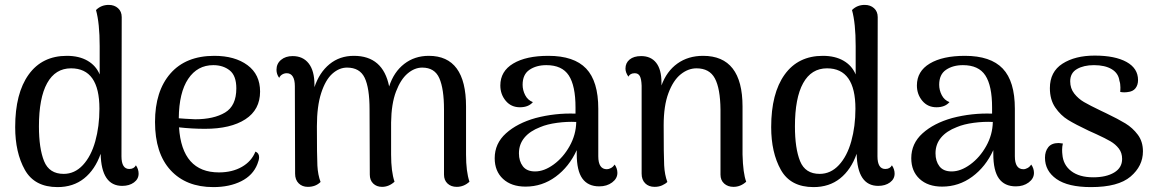

<svg xmlns="http://www.w3.org/2000/svg" viewBox="-20 -751 4721 784"><path d="M546 -42Q546 -20 527 -6Q508 8 479 8Q394 8 391 -123Q368 -58 323.5 -22.5Q279 13 215 13Q121 13 81.5 -57.5Q42 -128 42 -232Q42 -370 97 -446.5Q152 -523 253 -523Q303 -523 337.5 -503Q372 -483 387 -447V-563Q387 -656 372 -710Q393 -731 424 -731Q447 -731 462 -717.5Q477 -704 477 -681L476 -113Q476 -61 508 -61Q527 -61 535 -76Q546 -60 546 -42ZM386 -307Q386 -472 270 -472Q206 -472 172.5 -411.5Q139 -351 139 -235Q139 -145 160 -93Q181 -41 240 -41Q285 -41 318.5 -77Q352 -113 369 -174Q386 -235 386 -307Z M1038 -109Q1038 -98 1031 -81Q1013 -35 965 -11Q917 13 851 13Q740 13 676.5 -56Q613 -125 613 -253Q613 -379 676 -451Q739 -523 855 -523Q939 -523 990.5 -485Q1042 -447 1042 -377Q1042 -303 982 -264Q922 -225 817 -225Q764 -225 711 -231Q723 -47 874 -47Q928 -47 967.5 -69.5Q1007 -92 1023 -132Q1038 -126 1038 -109ZM710 -268Q731 -266 777 -264Q853 -264 899 -291.5Q945 -319 945 -390Q945 -442 918 -463.5Q891 -485 851 -485Q786 -485 748.5 -429Q711 -373 710 -268Z M1897 -9Q1874 12 1845 12Q1822 12 1807.5 -1.5Q1793 -15 1793 -38V-304Q1793 -388 1774 -431.5Q1755 -475 1704 -475Q1673 -475 1644.5 -451Q1616 -427 1597 -377Q1578 -327 1577 -251V-120Q1577 -50 1591 -9Q1568 12 1540 12Q1518 12 1504 -1.5Q1490 -15 1490 -38L1489 -304Q1489 -392 1469 -433.5Q1449 -475 1397 -475Q1365 -475 1337 -450Q1309 -425 1291.5 -371Q1274 -317 1274 -235Q1274 -113 1276 -75Q1278 -37 1289 -8Q1269 12 1237 12Q1214 12 1199.5 -2.5Q1185 -17 1185 -42L1184 -399Q1184 -425 1175.5 -438.5Q1167 -452 1151 -452Q1141 -452 1132.5 -447Q1124 -442 1120 -433Q1109 -448 1109 -466Q1109 -491 1127.5 -506.5Q1146 -522 1175 -522Q1217 -522 1240.5 -492Q1264 -462 1264 -405V-395Q1284 -455 1325.5 -489Q1367 -523 1425 -523Q1544 -523 1569 -398Q1588 -457 1630.5 -490Q1673 -523 1731 -523Q1883 -523 1883 -316V-120Q1883 -50 1897 -9Z M2501 -45Q2501 -22 2479.5 -6Q2458 10 2427 10Q2381 10 2358 -22Q2335 -54 2335 -122V-138Q2304 -70 2249 -29.5Q2194 11 2126 11Q2068 11 2034 -20.5Q2000 -52 2000 -105Q2000 -165 2046 -206.5Q2092 -248 2167 -269Q2247 -290 2330 -287V-312Q2330 -401 2302.5 -443Q2275 -485 2211 -485Q2170 -485 2142 -466Q2114 -447 2114 -405Q2114 -383 2124.5 -362.5Q2135 -342 2156 -334Q2138 -313 2103 -313Q2067 -313 2045 -339.5Q2023 -366 2023 -402Q2023 -460 2075.5 -491.5Q2128 -523 2219 -523Q2324 -523 2373.5 -471Q2423 -419 2423 -307V-113Q2423 -60 2458 -60Q2466 -60 2475 -65Q2484 -70 2490 -79Q2501 -63 2501 -45ZM2333 -253Q2296 -255 2255 -249.5Q2214 -244 2186 -232Q2144 -216 2121.5 -189Q2099 -162 2099 -125Q2099 -93 2115 -72Q2131 -51 2165 -51Q2202 -51 2241 -79.5Q2280 -108 2306 -154.5Q2332 -201 2333 -253Z M3027 -9Q3004 12 2975 12Q2952 12 2937 -1.5Q2922 -15 2922 -38V-304Q2921 -390 2899 -431Q2877 -472 2824 -472Q2790 -472 2759.5 -447.5Q2729 -423 2709.5 -371Q2690 -319 2690 -240Q2690 -115 2692 -76Q2694 -37 2705 -8Q2697 0 2683.5 6Q2670 12 2653 12Q2629 12 2614.5 -2.5Q2600 -17 2600 -42V-401Q2599 -429 2592.5 -440.5Q2586 -452 2572 -452Q2553 -452 2546 -438Q2534 -455 2534 -471Q2534 -494 2551 -508Q2568 -522 2598 -522Q2638 -522 2659.5 -494.5Q2681 -467 2681 -414V-402Q2702 -460 2746 -491.5Q2790 -523 2851 -523Q3012 -523 3012 -316V-120Q3014 -43 3027 -9Z M3633 -42Q3633 -20 3614 -6Q3595 8 3566 8Q3481 8 3478 -123Q3455 -58 3410.5 -22.5Q3366 13 3302 13Q3208 13 3168.5 -57.5Q3129 -128 3129 -232Q3129 -370 3184 -446.5Q3239 -523 3340 -523Q3390 -523 3424.5 -503Q3459 -483 3474 -447V-563Q3474 -656 3459 -710Q3480 -731 3511 -731Q3534 -731 3549 -717.5Q3564 -704 3564 -681L3563 -113Q3563 -61 3595 -61Q3614 -61 3622 -76Q3633 -60 3633 -42ZM3473 -307Q3473 -472 3357 -472Q3293 -472 3259.5 -411.5Q3226 -351 3226 -235Q3226 -145 3247 -93Q3268 -41 3327 -41Q3372 -41 3405.5 -77Q3439 -113 3456 -174Q3473 -235 3473 -307Z M4202 -45Q4202 -22 4180.5 -6Q4159 10 4128 10Q4082 10 4059 -22Q4036 -54 4036 -122V-138Q4005 -70 3950 -29.5Q3895 11 3827 11Q3769 11 3735 -20.5Q3701 -52 3701 -105Q3701 -165 3747 -206.5Q3793 -248 3868 -269Q3948 -290 4031 -287V-312Q4031 -401 4003.5 -443Q3976 -485 3912 -485Q3871 -485 3843 -466Q3815 -447 3815 -405Q3815 -383 3825.5 -362.5Q3836 -342 3857 -334Q3839 -313 3804 -313Q3768 -313 3746 -339.5Q3724 -366 3724 -402Q3724 -460 3776.5 -491.5Q3829 -523 3920 -523Q4025 -523 4074.5 -471Q4124 -419 4124 -307V-113Q4124 -60 4159 -60Q4167 -60 4176 -65Q4185 -70 4191 -79Q4202 -63 4202 -45ZM4034 -253Q3997 -255 3956 -249.5Q3915 -244 3887 -232Q3845 -216 3822.5 -189Q3800 -162 3800 -125Q3800 -93 3816 -72Q3832 -51 3866 -51Q3903 -51 3942 -79.5Q3981 -108 4007 -154.5Q4033 -201 4034 -253Z M4247 -107Q4247 -133 4260.5 -150Q4274 -167 4303 -167Q4308 -167 4320 -165Q4317 -152 4317 -140Q4317 -128 4318 -121Q4321 -78 4354 -52.5Q4387 -27 4444 -27Q4497 -27 4529.5 -46.5Q4562 -66 4562 -102Q4562 -127 4548.5 -144.5Q4535 -162 4514.5 -174Q4494 -186 4457 -203L4426 -217Q4371 -243 4341 -261.5Q4311 -280 4289 -312Q4267 -344 4267 -391Q4267 -458 4318.5 -491Q4370 -524 4450 -524Q4533 -524 4580 -498Q4627 -472 4627 -424Q4627 -404 4616.5 -390.5Q4606 -377 4584 -375Q4579 -374 4570 -374Q4560 -374 4554 -376Q4555 -381 4555 -394Q4555 -410 4551 -421Q4547 -452 4519.5 -468.5Q4492 -485 4447 -485Q4405 -485 4377.5 -469Q4350 -453 4350 -419Q4350 -390 4366.5 -369Q4383 -348 4406 -334.5Q4429 -321 4477 -298L4496 -289Q4546 -265 4575.5 -247Q4605 -229 4626 -201Q4647 -173 4647 -133Q4647 -73 4596.5 -30Q4546 13 4435 13Q4341 13 4294 -20Q4247 -53 4247 -107Z"/></svg>

Font: Arima Madurai Medium
Style: Regular
Weight: 500
Designer: Joana Correia and Natanael Gama
Foundry: NDISCOVER
Version: Version 1.020